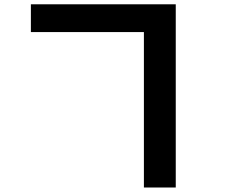

<svg xmlns="http://www.w3.org/2000/svg" viewBox="-20 -792 1040 871"><path d="M120.1 -646.5V-772.5H777.3V58.6H632.8V-646.5Z"/></svg>

Font: GenEi M Gothic v2 Bold
Style: Regular
Weight: 700
Version: Version 2.0